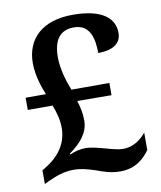

<svg xmlns="http://www.w3.org/2000/svg" viewBox="-83 -790 728 867"><g transform="rotate(-10 281.5 -357.0)"><path d="M399 10C472 10 511 -31 535 -64V-144C510 -113 474 -88 430 -88C406 -88 379 -96 350 -104C319 -112 288 -121 261 -121C238 -121 212 -115 191 -105L188 -109C242 -147 278 -190 278 -245C278 -277 272 -306 262 -337L419 -336V-392H245C231 -427 210 -489 210 -546C210 -626 241 -667 304 -667C379 -667 393 -600 393 -534C466 -534 499 -563 499 -608C499 -673 447 -724 309 -724C172 -724 94 -654 94 -539C94 -486 113 -428 128 -392H35V-336H149C162 -301 172 -268 172 -230C172 -149 120 -98 77 -71L53 -56V7L71 -2C110 -20 148 -34 190 -34C227 -34 257 -25 291 -14C323 -2 357 10 399 10Z"/></g></svg>

Font: Noto Serif Ethiopic SemiBold
Style: Regular
Weight: 600
Designer: Monotype Design Team
Foundry: Monotype Imaging Inc.
Version: Version 2.102